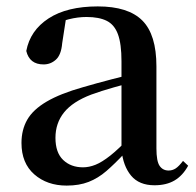

<svg xmlns="http://www.w3.org/2000/svg" viewBox="-20 -563 613 599"><path d="M188 16Q127 16 87 -19Q47 -54 47 -117Q47 -158 65 -189.5Q83 -221 125.5 -246Q168 -271 239 -291Q280 -303 328 -315.5Q376 -328 416 -337V-312Q376 -302 335.5 -290.5Q295 -279 265 -268Q207 -246 180 -212.5Q153 -179 153 -133Q153 -87 177 -64Q201 -41 239 -41Q258 -41 278 -49Q298 -57 324 -77.5Q350 -98 385 -135L398 -84H368Q338 -52 312 -29.5Q286 -7 256.5 4.5Q227 16 188 16ZM462 15Q414 15 389 -15Q364 -45 359 -96V-99V-372Q359 -426 348 -456Q337 -486 313 -498Q289 -510 250 -510Q223 -510 195 -503Q167 -496 132 -480L186 -506L174 -428Q171 -392 154.5 -377Q138 -362 116 -362Q72 -362 62 -404Q74 -468 131.5 -505.5Q189 -543 285 -543Q380 -543 424 -499Q468 -455 468 -356V-100Q468 -60 478 -45.5Q488 -31 506 -31Q518 -31 528 -37.5Q538 -44 551 -61L567 -46Q550 -15 524.5 0Q499 15 462 15Z"/></svg>

Font: Noto Serif KR ExtraLight SemiBold
Style: Regular
Weight: 600
Version: Version 2.002-H1;hotconv 1.1.0;makeotfexe 2.6.0